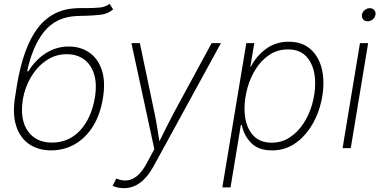

<svg xmlns="http://www.w3.org/2000/svg" viewBox="-20 -770 1979 998"><path d="M549.8 -750 567.9 -721.2Q540.5 -697.8 503.2 -693.4Q465.8 -689 422.9 -688Q411.1 -688 399.4 -687.5Q387.7 -687 375.5 -686.5Q271.5 -681.2 210.4 -606.7Q149.4 -532.2 121.1 -399.4H127.4Q165 -460.4 219.7 -494.4Q274.4 -528.3 336.9 -528.3Q398.9 -528.3 444.3 -496.8Q489.7 -465.3 509.5 -405Q529.3 -344.7 514.6 -257.8Q501.5 -176.3 464.6 -115.7Q427.7 -55.2 371.8 -22Q315.9 11.2 245.6 11.7Q177.2 11.2 130.1 -21.7Q83 -54.7 63.5 -117.4Q43.9 -180.2 59.1 -270L67.9 -326.2Q101.1 -525.4 176 -623.8Q251 -722.2 377.9 -727.5Q392.1 -728 405.3 -728Q418.5 -728 430.7 -728Q467.8 -728 497.6 -730.7Q527.3 -733.4 549.8 -750ZM250 -28.8Q337.9 -28.8 396.5 -92.3Q455.1 -155.8 473.1 -262.2Q484.9 -334 469 -384.5Q453.1 -435.1 416.3 -461.7Q379.4 -488.3 327.1 -488.3Q267.6 -488.3 219.7 -455.1Q171.9 -421.9 140.6 -368.7Q109.4 -315.4 99.1 -255.4Q82 -149.9 124.3 -89.4Q166.5 -28.8 250 -28.8Z M565.4 195.8 584.5 158.2 590.3 160.2Q634.8 177.2 672.4 158Q710 138.7 741.7 80.1L782.2 5.4L663.1 -545.9H707L783.2 -182.1Q791 -145 796.9 -108.2Q802.7 -71.3 808.6 -35.2Q826.7 -71.3 844.7 -108.2Q862.8 -145 882.8 -182.1L1080.1 -545.9H1128.4L776.9 96.7Q715.3 208 624 208Q590.3 208 565.4 195.8Z M1135.7 204.1 1260.3 -545.9H1301.8L1281.2 -423.8H1284.2Q1311.5 -477.5 1362.1 -515.4Q1412.6 -553.2 1481.4 -553.2Q1566.4 -553.2 1613.8 -493.9Q1661.1 -434.6 1661.1 -338.9Q1661.1 -276.9 1642.8 -214.8Q1624.5 -152.8 1589.8 -101.6Q1555.2 -50.3 1505.9 -19.3Q1456.5 11.7 1394 11.7Q1322.8 11.7 1284.9 -27.6Q1247.1 -66.9 1236.8 -120.1H1231.9L1178.2 204.1ZM1391.6 -28.3Q1444.8 -28.3 1486.8 -56.2Q1528.8 -84 1558.3 -129.6Q1587.9 -175.3 1603 -230Q1618.2 -284.7 1618.2 -337.9Q1618.2 -415 1582.5 -464.1Q1546.9 -513.2 1477.5 -513.2Q1423.3 -513.2 1381.3 -485.6Q1339.4 -458 1310.3 -412.6Q1281.2 -367.2 1266.1 -312.7Q1251 -258.3 1251 -204.6Q1251 -126 1286.9 -77.1Q1322.8 -28.3 1391.6 -28.3Z M1760.7 0 1851.1 -545.9H1893.6L1803.2 0ZM1891.1 -659.2Q1876.5 -659.2 1867.9 -669.2Q1859.4 -679.2 1861.3 -693.4Q1863.8 -707.5 1875.7 -717.5Q1887.7 -727.5 1902.3 -727.5Q1917 -727.5 1925.5 -717.5Q1934.1 -707.5 1931.6 -693.4Q1929.7 -679.2 1917.5 -669.2Q1905.3 -659.2 1891.1 -659.2Z"/></svg>

Font: Inter Extra Light
Style: Italic
Weight: 200
Italic angle: -9.39999°
Designer: Rasmus Andersson
Foundry: rsms
Version: Version 4.000;git-3c8e0fc